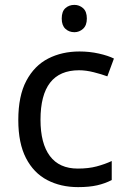

<svg xmlns="http://www.w3.org/2000/svg" viewBox="-20 -757 520 787"><path d="M300 10Q229 10 173.5 -19Q118 -48 86.5 -109Q55 -170 55 -265Q55 -364 88 -426Q121 -488 177.5 -517Q234 -546 306 -546Q347 -546 385 -537.5Q423 -529 447 -517L420 -444Q396 -453 364 -461Q332 -469 304 -469Q146 -469 146 -266Q146 -169 184.5 -117.5Q223 -66 299 -66Q343 -66 376.5 -75Q410 -84 438 -97V-19Q411 -5 378.5 2.5Q346 10 300 10ZM285 -737Q305 -737 320.5 -723.5Q336 -710 336 -681Q336 -653 320.5 -639Q305 -625 285 -625Q263 -625 248 -639Q233 -653 233 -681Q233 -710 248 -723.5Q263 -737 285 -737Z"/></svg>

Font: Noto Sans Tangsa
Style: Regular
Weight: 400
Designer: David Williams
Foundry: Google LLC
Version: Version 1.504